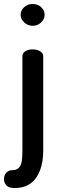

<svg xmlns="http://www.w3.org/2000/svg" viewBox="-58 -723 293 968"><path d="M16 225Q-15 225 -26.5 211Q-38 197 -38 181Q-38 160 -26 147.5Q-14 135 3 135Q26 135 37.5 122.5Q49 110 52 87.5Q55 65 55 36V-440Q55 -455 69.5 -464.5Q84 -474 106 -474Q129 -474 144.5 -464.5Q160 -455 160 -440V36Q160 91 144.5 134Q129 177 97 201Q65 225 16 225ZM107 -593Q82 -593 64 -610Q46 -627 46 -648Q46 -671 64 -687Q82 -703 107 -703Q132 -703 149.5 -687Q167 -671 167 -648Q167 -627 149.5 -610Q132 -593 107 -593Z"/></svg>

Font: Dosis ExtraLight SemiBold
Style: Regular
Weight: 600
Version: Version 3.001; ttfautohint (v1.8.2)